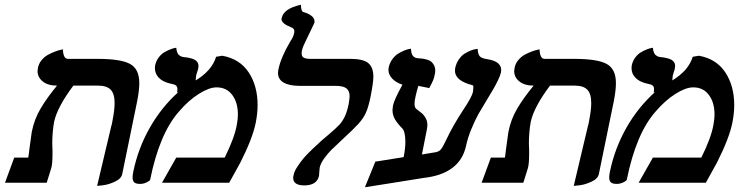

<svg xmlns="http://www.w3.org/2000/svg" viewBox="-20 -770 3114 809"><path d="M389.2 13.2 448.2 -235.8Q452.1 -248 454.1 -262.2Q462.9 -306.6 462.9 -335.9Q462.9 -375 446.3 -392.1Q429.7 -409.2 394 -409.2H289.1Q221.7 -319.3 208 -256.8Q200.2 -212.4 200.2 -165Q200.2 -160.2 200.7 -150.9Q201.2 -141.6 201.2 -137.2V-120.1Q201.2 -79.1 195.8 -61L176.8 0H1L40 -106H99.1L101.6 -122.6Q103.5 -135.7 104 -143.1Q112.8 -210.9 113.8 -213.9Q124.5 -268.1 151.4 -313.2Q178.2 -358.4 220.2 -409.2Q182.1 -409.2 160.2 -426.8Q138.2 -444.3 138.2 -471.2Q138.2 -475.1 140.1 -484.9Q143.6 -502.4 155.5 -516.8Q167.5 -531.2 182.4 -539.3Q197.3 -547.4 211.7 -552.7Q226.1 -558.1 235.4 -560.1L245.1 -562Q246.6 -522 266.1 -522H390.1Q488.8 -522 527.8 -500.7Q566.9 -479.5 566.9 -419.9Q566.9 -388.7 558.1 -344.2L495.1 -37.1Q491.2 -17.1 464.8 -4.9Q438 7.8 413.6 10.7Z M890.6 -530.8 916.5 -535.2Q990.2 -522 1027.8 -465.1Q1065.4 -408.2 1065.4 -327.1Q1065.4 -293 1057.6 -252.9Q1044.4 -187 992.7 -85L945.8 0H662.6L722.7 -106H926.8Q967.3 -187.5 977.5 -242.2Q982.4 -269 982.4 -287.1Q982.4 -338.4 958.5 -370.1Q934.6 -401.9 892.6 -401.9Q861.3 -401.9 817.9 -374.5Q774.4 -347.2 733.9 -299.8Q651.9 -207 612.8 -13.2Q611.8 -8.3 598.1 -1.7Q584.5 4.9 570.8 4.9Q552.7 4.9 545.7 -1.7Q538.6 -8.3 538.6 -22Q538.6 -32.7 541.5 -45.9Q561.5 -144 610.8 -231.2Q660.2 -318.4 732.4 -382.8L725.6 -379.9Q727.5 -385.7 727.5 -394Q727.5 -405.3 720.9 -410.2Q714.4 -415 696.8 -418Q665.5 -425.3 649.2 -442.4Q632.8 -459.5 632.8 -481.9Q632.8 -491.2 633.8 -495.1Q637.7 -513.2 648.2 -527.3Q658.7 -541.5 670.9 -548.8Q683.1 -556.2 695.1 -561Q707 -565.9 714.8 -567.4L722.7 -568.8Q723.6 -557.1 726.8 -549.1Q730 -541 734.9 -537.4Q739.7 -533.7 743.2 -532.2Q746.6 -530.8 751.5 -529.8Q762.7 -528.8 770 -527.6Q777.3 -526.4 786.9 -523.7Q796.4 -521 802.2 -517.3Q808.1 -513.7 812.3 -507.3Q816.4 -501 816.4 -492.2Q816.4 -486.8 815.4 -482.9Q814 -472.7 809.6 -463.9L810.5 -464.8L808.6 -459Q807.1 -455.1 806.6 -452.1Q804.7 -438.5 804.7 -431.2Q873 -472.7 890.6 -530.8Z M1252 -556.2Q1251 -552.2 1251 -544.9Q1251 -531.2 1260.5 -526.6Q1270 -522 1288.1 -522H1456.1Q1510.3 -522 1531.7 -504.2Q1553.2 -486.3 1553.2 -446.8Q1553.2 -421.9 1541 -360.8Q1532.2 -317.4 1521.2 -293.9Q1510.3 -270.5 1491.2 -249.3Q1472.2 -228 1421.4 -181.2Q1389.6 -151.9 1375.5 -137.7Q1360.4 -122.6 1345.7 -102.1Q1331.1 -81.5 1327.1 -64Q1325.2 -46.4 1325.2 -43.9Q1325.2 -40.5 1324.7 -35.2Q1324.2 -29.8 1324.2 -28.8Q1314.9 11.2 1262.2 11.2Q1215.3 11.2 1215.3 -21Q1215.3 -25.4 1217.3 -33.2Q1220.2 -48.3 1233.9 -69.1Q1247.6 -89.8 1261 -105.5Q1274.4 -121.1 1300.3 -145.5L1335 -177.7L1367.2 -205.1Q1397.5 -231 1409.9 -244.4Q1422.4 -257.8 1432.4 -278.3Q1442.4 -298.8 1449.2 -332Q1453.1 -356.4 1453.1 -365.2Q1453.1 -386.7 1439.9 -397.5Q1426.8 -408.2 1394 -408.2H1243.2Q1199.7 -408.2 1175.5 -421.9Q1151.4 -435.5 1151.4 -462.9Q1151.4 -468.3 1153.3 -478Q1163.1 -527.3 1203.1 -595.2Q1216.3 -614.7 1219.2 -629.9Q1220.2 -632.8 1220.2 -638.2Q1220.2 -650.4 1207 -654.8Q1166 -670.9 1166 -689.9Q1166 -690.4 1166.5 -691.7Q1167 -692.9 1167 -693.8Q1174.8 -733.9 1248 -750Q1248 -722.7 1258.3 -719.2Q1277.3 -714.4 1291.3 -704.1Q1305.2 -693.8 1305.2 -680.2V-674.8Q1304.2 -672.4 1288.1 -638.7Q1272.9 -606.9 1268.1 -597.2Q1255.9 -573.7 1252 -556.2Z M1811.5 -127.9Q1828.1 -129.9 1836.9 -139.6Q1845.7 -149.9 1858.9 -178.2Q1887.7 -239.7 1932.6 -308.1Q1966.3 -357.9 1972.7 -381.8Q1974.6 -397.5 1974.6 -400.9Q1974.6 -411.1 1970.7 -411.1Q1897 -429.7 1897 -472.2Q1897 -479 1897.9 -482.9Q1902.3 -503.9 1913.6 -520Q1924.8 -536.1 1938 -544.2Q1951.2 -552.2 1963.6 -557.1Q1976.1 -562 1984.4 -563L1992.7 -564Q1993.7 -542 2001.2 -533.2Q2008.8 -524.4 2030.8 -521Q2091.8 -512.2 2091.8 -475.1Q2091.8 -473.6 2091.3 -470Q2090.8 -466.3 2090.8 -464.8Q2087.9 -451.7 2077.6 -430.4Q2067.4 -409.2 2058.6 -394.5L2030.8 -348.1Q2004.9 -304.7 1995.1 -288.1Q1981.4 -262.7 1965.8 -225.6Q1951.2 -189.9 1943.8 -155.8Q1918 -36.6 1762.7 -20L1638.2 0Q1551.8 13.2 1517.6 19L1561.5 -88.9L1680.7 -107.9Q1688 -143.6 1688 -170.9Q1688 -211.9 1676.8 -227.1Q1655.8 -248 1644.8 -266.4Q1633.8 -284.7 1633.8 -306.2Q1633.8 -310.5 1635.7 -324.2Q1639.6 -347.7 1675.8 -413.1Q1648.9 -421.9 1632.8 -438.7Q1616.7 -455.6 1616.7 -476.1Q1616.7 -481.9 1617.7 -485.8Q1622.1 -505.4 1633.3 -520.8Q1644.5 -536.1 1657.5 -543.9Q1670.4 -551.8 1682.9 -556.9Q1695.3 -562 1703.6 -563.5L1711.9 -564.9Q1711.9 -528.8 1737.8 -524.9Q1750.5 -523.9 1757.8 -523.2Q1765.1 -522.5 1777.3 -519.3Q1789.6 -516.1 1796.4 -510.7Q1803.2 -505.4 1808.6 -495.4Q1814 -485.4 1814 -471.2Q1814 -463.9 1810.5 -450.2Q1809.1 -436 1788.6 -398.9Q1753.4 -406.2 1742.7 -408.2Q1735.8 -386.2 1731 -363.8Q1726.6 -345.7 1726.6 -333Q1726.6 -318.4 1732.9 -312Q1751.5 -297.9 1758.8 -291.7Q1766.1 -285.6 1773.4 -272.7Q1780.8 -259.8 1780.8 -244.1Q1780.8 -233.4 1777.8 -220.2L1757.8 -119.1Q1762.2 -120.1 1781.2 -123Q1800.3 -126 1811.5 -127.9Z M2397.5 13.2 2456.5 -235.8Q2460.4 -248 2462.4 -262.2Q2471.2 -306.6 2471.2 -335.9Q2471.2 -375 2454.6 -392.1Q2438 -409.2 2402.3 -409.2H2297.4Q2230 -319.3 2216.3 -256.8Q2208.5 -212.4 2208.5 -165Q2208.5 -160.2 2209 -150.9Q2209.5 -141.6 2209.5 -137.2V-120.1Q2209.5 -79.1 2204.1 -61L2185.1 0H2009.3L2048.3 -106H2107.4L2109.9 -122.6Q2111.8 -135.7 2112.3 -143.1Q2121.1 -210.9 2122.1 -213.9Q2132.8 -268.1 2159.7 -313.2Q2186.5 -358.4 2228.5 -409.2Q2190.4 -409.2 2168.5 -426.8Q2146.5 -444.3 2146.5 -471.2Q2146.5 -475.1 2148.4 -484.9Q2151.9 -502.4 2163.8 -516.8Q2175.8 -531.2 2190.7 -539.3Q2205.6 -547.4 2220 -552.7Q2234.4 -558.1 2243.7 -560.1L2253.4 -562Q2254.9 -522 2274.4 -522H2398.4Q2497.1 -522 2536.1 -500.7Q2575.2 -479.5 2575.2 -419.9Q2575.2 -388.7 2566.4 -344.2L2503.4 -37.1Q2499.5 -17.1 2473.1 -4.9Q2446.3 7.8 2421.9 10.7Z M2898.9 -530.8 2924.8 -535.2Q2998.5 -522 3036.1 -465.1Q3073.7 -408.2 3073.7 -327.1Q3073.7 -293 3065.9 -252.9Q3052.7 -187 3001 -85L2954.1 0H2670.9L2731 -106H2935.1Q2975.6 -187.5 2985.8 -242.2Q2990.7 -269 2990.7 -287.1Q2990.7 -338.4 2966.8 -370.1Q2942.9 -401.9 2900.9 -401.9Q2869.6 -401.9 2826.2 -374.5Q2782.7 -347.2 2742.2 -299.8Q2660.2 -207 2621.1 -13.2Q2620.1 -8.3 2606.4 -1.7Q2592.8 4.9 2579.1 4.9Q2561 4.9 2554 -1.7Q2546.9 -8.3 2546.9 -22Q2546.9 -32.7 2549.8 -45.9Q2569.8 -144 2619.1 -231.2Q2668.5 -318.4 2740.7 -382.8L2733.9 -379.9Q2735.8 -385.7 2735.8 -394Q2735.8 -405.3 2729.2 -410.2Q2722.7 -415 2705.1 -418Q2673.8 -425.3 2657.5 -442.4Q2641.1 -459.5 2641.1 -481.9Q2641.1 -491.2 2642.1 -495.1Q2646 -513.2 2656.5 -527.3Q2667 -541.5 2679.2 -548.8Q2691.4 -556.2 2703.4 -561Q2715.3 -565.9 2723.1 -567.4L2731 -568.8Q2731.9 -557.1 2735.1 -549.1Q2738.3 -541 2743.2 -537.4Q2748 -533.7 2751.5 -532.2Q2754.9 -530.8 2759.8 -529.8Q2771 -528.8 2778.3 -527.6Q2785.6 -526.4 2795.2 -523.7Q2804.7 -521 2810.5 -517.3Q2816.4 -513.7 2820.6 -507.3Q2824.7 -501 2824.7 -492.2Q2824.7 -486.8 2823.7 -482.9Q2822.3 -472.7 2817.9 -463.9L2818.8 -464.8L2816.9 -459Q2815.4 -455.1 2814.9 -452.1Q2813 -438.5 2813 -431.2Q2881.3 -472.7 2898.9 -530.8Z"/></svg>

Font: Linux Libertine G
Style: Semibold Italic
Weight: 600
Italic angle: -11.5°
Designer: Philipp H. Poll
Foundry: Philipp H. Poll
Version: Version 5.1.1